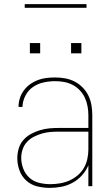

<svg xmlns="http://www.w3.org/2000/svg" viewBox="-20 -904 540 932"><path d="M221 8Q190 8 160 0.5Q130 -7 107.5 -27.5Q85 -48 74.5 -77Q64 -106 64 -136Q64 -160 71 -183.5Q78 -207 93.5 -224.5Q109 -242 130 -253.5Q151 -265 174 -272Q197 -279 220.5 -281Q244 -283 268 -283H409V-345Q409 -366 405 -388Q401 -410 392 -429.5Q383 -449 367.5 -465.5Q352 -482 332.5 -492Q313 -502 291.5 -506Q270 -510 248 -510Q220 -510 192 -504Q164 -498 140.5 -482Q117 -466 103.5 -440Q90 -414 89 -385H70Q70 -407 76.5 -427.5Q83 -448 96 -465.5Q109 -483 126.5 -495.5Q144 -508 164 -515.5Q184 -523 205.5 -525.5Q227 -528 248 -528Q273 -528 297 -523.5Q321 -519 342.5 -508Q364 -497 381.5 -479Q399 -461 409.5 -439Q420 -417 424 -393Q428 -369 428 -345V0H409V-102Q398 -75 378 -53Q358 -31 332.5 -17Q307 -3 278.5 2.5Q250 8 221 8ZM224 -10Q247 -10 271 -14Q295 -18 316.5 -27.5Q338 -37 356.5 -52.5Q375 -68 387 -88.5Q399 -109 404 -132.5Q409 -156 409 -180V-265H268Q247 -265 226 -263.5Q205 -262 184.5 -256Q164 -250 145 -240.5Q126 -231 111.5 -215.5Q97 -200 90 -179.5Q83 -159 83 -138Q83 -111 93 -85Q103 -59 123 -41Q143 -23 170 -16.5Q197 -10 224 -10ZM325 -645V-695H375V-645ZM125 -645V-695H175V-645ZM100 -866V-884H400V-866Z"/></svg>

Font: Iosevka SS04 Thin
Style: Regular
Weight: 100
Monospace: yes
Designer: Belleve Invis
Foundry: Belleve Invis
Version: Version 19.0.0; ttfautohint (v1.8.4)